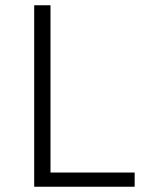

<svg xmlns="http://www.w3.org/2000/svg" viewBox="-20 -710 582 730"><path d="M110 0V-690H172V-54H492V0Z"/></svg>

Font: Radio Canada Light
Style: Regular
Weight: 300
Designer: Charles Daoud, Etienne Aubert Bonn, Alexandre Saumier Demers, Jacques Le Bailly
Foundry: Radio-Canada
Version: Version 2.104;gftools[0.9.28.dev5+ged2979d]